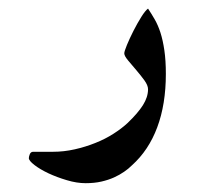

<svg xmlns="http://www.w3.org/2000/svg" viewBox="-20 -241 453 442"><path d="M361.8 -70.8Q361.8 -1 342 52Q322.3 105 283.7 139.6Q275.9 147.5 265.6 154.5Q255.4 161.6 242.4 167.5Q229.5 173.3 213.4 177Q197.3 180.7 177.2 180.7Q156.7 180.7 133.8 173.8Q110.8 167 91.6 158Q72.3 148.9 59.3 138.9Q46.4 128.9 46.4 123Q46.4 119.6 48.6 114Q50.8 108.4 56.6 108.4H102.1Q127 108.4 151.9 102.8Q176.8 97.2 199.5 88.1Q222.2 79.1 241.2 66.9Q260.3 54.7 273.9 42Q297.4 19.5 309.1 1Q320.8 -17.6 320.8 -35.6Q320.8 -44.4 312.3 -56.2Q303.7 -67.9 293.7 -79.6Q283.7 -91.3 274.9 -101.8Q266.1 -112.3 266.1 -118.2Q266.1 -122.6 272.2 -137.5Q278.3 -152.3 287.1 -169.7Q295.9 -187 305.2 -201.9Q314.5 -216.8 320.8 -221.2Q328.6 -209.5 336.2 -196.3Q343.8 -183.1 349.4 -165.8Q355 -148.4 358.4 -125Q361.8 -101.6 361.8 -70.8Z"/></svg>

Font: Accordance
Style: Bold-Italic
Weight: 700
Italic angle: -11°
Version: Version 1.2 (build January 31, 2020) Miklal Software Solutio